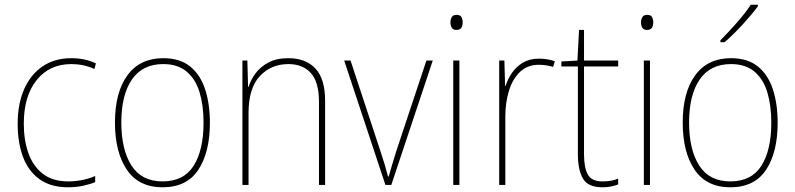

<svg xmlns="http://www.w3.org/2000/svg" viewBox="-20 -836 3376 815"><path d="M269 -41Q195 -41 147.5 -75.5Q100 -110 77.5 -170.5Q55 -231 55 -310Q55 -395 82.5 -457.5Q110 -520 161 -554.5Q212 -589 283 -589Q341 -589 387 -567L381 -543Q357 -554 332.5 -559Q308 -564 283 -564Q190 -564 135.5 -496Q81 -428 81 -311Q81 -241 100.5 -186Q120 -131 161.5 -98.5Q203 -66 270 -66Q300 -66 329.5 -72Q359 -78 384 -89V-63Q363 -54 333 -47.5Q303 -41 269 -41Z M871 -315Q871 -190 822 -115.5Q773 -41 670 -41Q569 -41 518.5 -115.5Q468 -190 468 -316Q468 -444 521 -516.5Q574 -589 673 -589Q744 -589 787.5 -553.5Q831 -518 851 -456Q871 -394 871 -315ZM495 -316Q495 -201 538 -133.5Q581 -66 670 -66Q760 -66 802 -132.5Q844 -199 844 -315Q844 -387 827.5 -443Q811 -499 773 -531.5Q735 -564 673 -564Q585 -564 540 -498.5Q495 -433 495 -316Z M1204 -589Q1278 -589 1319 -545Q1360 -501 1360 -408V-51H1334V-403Q1334 -488 1299.5 -526Q1265 -564 1204 -564Q1131 -564 1083 -513Q1035 -462 1035 -356V-51H1009V-579H1030L1033 -467H1035Q1044 -497 1065 -525Q1086 -553 1120 -571Q1154 -589 1204 -589Z M1616 -51 1441 -579H1468L1595 -194Q1605 -164 1612.5 -139Q1620 -114 1627 -87H1630Q1638 -114 1645 -138.5Q1652 -163 1662 -194L1790 -579H1817L1641 -51Z M1918 -773Q1934 -773 1939 -763Q1944 -753 1944 -741Q1944 -728 1938.5 -718.5Q1933 -709 1917 -709Q1903 -709 1897.5 -718.5Q1892 -728 1892 -741Q1892 -753 1897.5 -763Q1903 -773 1918 -773ZM1930 -579V-51H1904V-579Z M2267 -587Q2305 -587 2335 -576L2328 -552Q2314 -556 2299.5 -558.5Q2285 -561 2267 -561Q2219 -561 2187.5 -531Q2156 -501 2140.5 -451Q2125 -401 2125 -341V-51H2099V-579H2121L2124 -471H2126Q2135 -500 2153 -526.5Q2171 -553 2199.5 -570Q2228 -587 2267 -587Z M2537 -66Q2558 -66 2574.5 -69Q2591 -72 2604 -78V-53Q2590 -48 2574.5 -44.5Q2559 -41 2537 -41Q2476 -41 2454.5 -78Q2433 -115 2433 -181V-554H2363V-575L2431 -579L2438 -709H2459V-579H2604V-554H2459V-181Q2459 -125 2475 -95.5Q2491 -66 2537 -66Z M2727 -773Q2743 -773 2748 -763Q2753 -753 2753 -741Q2753 -728 2747.5 -718.5Q2742 -709 2726 -709Q2712 -709 2706.5 -718.5Q2701 -728 2701 -741Q2701 -753 2706.5 -763Q2712 -773 2727 -773ZM2739 -579V-51H2713V-579Z M3281 -315Q3281 -190 3232 -115.5Q3183 -41 3080 -41Q2979 -41 2928.5 -115.5Q2878 -190 2878 -316Q2878 -444 2931 -516.5Q2984 -589 3083 -589Q3154 -589 3197.5 -553.5Q3241 -518 3261 -456Q3281 -394 3281 -315ZM2905 -316Q2905 -201 2948 -133.5Q2991 -66 3080 -66Q3170 -66 3212 -132.5Q3254 -199 3254 -315Q3254 -387 3237.5 -443Q3221 -499 3183 -531.5Q3145 -564 3083 -564Q2995 -564 2950 -498.5Q2905 -433 2905 -316ZM3197 -809Q3171 -774 3131.5 -731Q3092 -688 3056 -657H3038V-665Q3072 -699 3108 -740Q3144 -781 3167 -816H3197Z"/></svg>

Font: Noto Sans Tamil UI SemiCondensed Thin
Style: Regular
Weight: 100
Width: 4
Designer: Jelle Bosma - Monotype Design Team
Foundry: Monotype Imaging Inc.
Version: Version 2.004; ttfautohint (v1.8.4.7-5d5b)